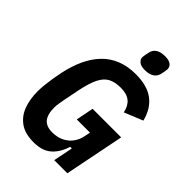

<svg xmlns="http://www.w3.org/2000/svg" viewBox="-263 -1024 1150 1150"><g transform="rotate(45 312.5 -449.0)"><path d="M407 0 432 -124H418Q399 -61 358 -24.5Q317 12 244 12Q170 12 126.5 -19.5Q83 -51 64 -103.5Q45 -156 45 -219Q45 -250 48.5 -281Q52 -312 57 -342.5Q62 -373 68 -401Q83 -472 109.5 -529Q136 -586 175 -626.5Q214 -667 267 -688.5Q320 -710 389 -710Q486 -710 541.5 -668Q597 -626 617 -545L499 -497Q491 -541 463 -565Q435 -589 382 -589Q334 -589 302.5 -572.5Q271 -556 250.5 -515.5Q230 -475 215 -403L194 -298Q190 -276 187 -256.5Q184 -237 184 -224Q184 -164 207.5 -136.5Q231 -109 280 -109Q322 -109 354 -124.5Q386 -140 406 -166.5Q426 -193 433 -225L442 -268H330L352 -380H594L518 0ZM408 -765Q376 -765 360 -778Q344 -791 344 -810Q344 -816 346.5 -830Q349 -844 352 -857Q358 -883 379 -896.5Q400 -910 438 -910Q470 -910 486 -897.5Q502 -885 502 -865Q502 -859 499.5 -845Q497 -831 494 -818Q488 -793 467 -779Q446 -765 408 -765Z"/></g></svg>

Font: IBM Plex Sans Condensed
Style: Bold Italic
Weight: 700
Width: 3
Italic angle: -11.31°
Designer: Mike Abbink, Paul van der Laan, Pieter van Rosmalen
Foundry: Bold Monday
Version: Version 3.201